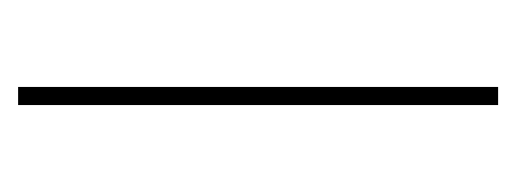

<svg xmlns="http://www.w3.org/2000/svg" viewBox="-199 -371 570 212"><g transform="rotate(90 86.0 -265.0)"><path d="M76 0V-530H96V0Z"/></g></svg>

Font: Georama ExtraCondensed Thin Thin
Style: Regular
Weight: 250
Version: Version 1.001